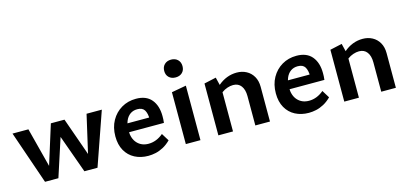

<svg xmlns="http://www.w3.org/2000/svg" viewBox="-60 -1055 3119 1470"><g transform="rotate(-15 1500.0 -320.5)"><path d="M156 0 11 -421H137L227 -73H206L315 -421H423L546 -73L518 -72L598 -421H719L572 0H468L352 -323H367L262 0Z M973 13Q913 13 866 -11.5Q819 -36 792.5 -83Q766 -130 766 -196Q766 -267 796 -320.5Q826 -374 877 -404Q928 -434 992 -434Q1073 -434 1114 -385Q1155 -336 1155 -253Q1155 -242 1154.5 -227.5Q1154 -213 1152 -200H1054V-255Q1054 -302 1038 -328Q1022 -354 981 -354Q948 -354 924 -336.5Q900 -319 887.5 -287.5Q875 -256 875 -214Q875 -149 909 -112.5Q943 -76 998 -76Q1029 -76 1058.5 -87.5Q1088 -99 1115 -122L1152 -62Q1123 -33 1092 -16.5Q1061 0 1031 6.5Q1001 13 973 13ZM822 -200 835 -269H1139V-200Z M1272 0V-411L1388 -432V0ZM1330 -513Q1297 -513 1277 -532Q1257 -551 1257 -583Q1257 -615 1277 -634.5Q1297 -654 1330 -654Q1362 -654 1382 -634.5Q1402 -615 1402 -583Q1402 -551 1382 -532Q1362 -513 1330 -513Z M1823 0V-233Q1823 -284 1801 -313.5Q1779 -343 1738 -343Q1716 -343 1692 -335Q1668 -327 1648 -312Q1628 -297 1615 -275L1579 -300Q1607 -342 1640 -370.5Q1673 -399 1710.5 -413.5Q1748 -428 1789 -428Q1831 -428 1865 -410Q1899 -392 1919 -357.5Q1939 -323 1939 -275V0ZM1530 0V-411L1625 -432L1646 -346V0Z M2245 13Q2185 13 2138 -11.5Q2091 -36 2064.5 -83Q2038 -130 2038 -196Q2038 -267 2068 -320.5Q2098 -374 2149 -404Q2200 -434 2264 -434Q2345 -434 2386 -385Q2427 -336 2427 -253Q2427 -242 2426.5 -227.5Q2426 -213 2424 -200H2326V-255Q2326 -302 2310 -328Q2294 -354 2253 -354Q2220 -354 2196 -336.5Q2172 -319 2159.5 -287.5Q2147 -256 2147 -214Q2147 -149 2181 -112.5Q2215 -76 2270 -76Q2301 -76 2330.5 -87.5Q2360 -99 2387 -122L2424 -62Q2395 -33 2364 -16.5Q2333 0 2303 6.5Q2273 13 2245 13ZM2094 -200 2107 -269H2411V-200Z M2821 0V-233Q2821 -284 2799 -313.5Q2777 -343 2736 -343Q2714 -343 2690 -335Q2666 -327 2646 -312Q2626 -297 2613 -275L2577 -300Q2605 -342 2638 -370.5Q2671 -399 2708.5 -413.5Q2746 -428 2787 -428Q2829 -428 2863 -410Q2897 -392 2917 -357.5Q2937 -323 2937 -275V0ZM2528 0V-411L2623 -432L2644 -346V0Z"/></g></svg>

Font: Ysabeau Office
Style: Bold
Weight: 700
Designer: Christian Thalmann (Catharsis Fonts)
Version: Version 2.001;gftools[0.9.30]; featfreeze: tnum,lnum,ss02